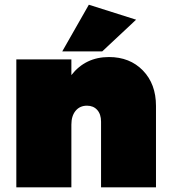

<svg xmlns="http://www.w3.org/2000/svg" viewBox="-20 -801 722 821"><path d="M49.8 0V-546.9H285.2V-480Q345.7 -557.1 445.8 -557.1Q535.2 -557.1 591.1 -499.5Q647 -441.9 647 -348.1V0H412.1V-280.8Q412.1 -312.5 395.8 -330.8Q379.4 -349.1 352.1 -349.1Q321.3 -349.1 303.2 -327.1Q285.2 -305.2 285.2 -268.1V0ZM246.1 -581.1 359.9 -780.8 562 -716.8 417 -581.1Z"/></svg>

Font: Trueno UltraBlack
Style: Regular
Weight: 950
Designer: Julieta Ulanovsky
Foundry: Julieta Ulanovsky
Version: Version 3.001b | FøM Fix